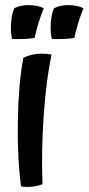

<svg xmlns="http://www.w3.org/2000/svg" viewBox="-20 -729 350 759"><path d="M72 -500Q87 -508 106 -512.5Q125 -517 145 -517Q155 -517 165 -516Q175 -515 184 -513Q163 -417 153 -275.5Q143 -134 148 -1Q137 4 121 7Q105 10 89 10Q81 10 74.5 9.5Q68 9 63 7Q48 -108 50.5 -252Q53 -396 72 -500ZM96 -709Q115 -708 129 -705Q143 -702 153 -696Q142 -670 132 -637.5Q122 -605 117 -579Q99 -576 76 -575Q53 -574 28 -575Q25 -587 24 -598Q23 -609 23 -620Q23 -641 26.5 -662Q30 -683 37 -697Q50 -703 63.5 -706Q77 -709 96 -709ZM253 -709Q272 -708 286 -705Q300 -702 310 -696Q299 -670 289 -637.5Q279 -605 274 -579Q256 -576 233 -575Q210 -574 185 -575Q182 -587 181 -598Q180 -609 180 -620Q180 -641 183.5 -662Q187 -683 194 -697Q207 -703 220.5 -706Q234 -709 253 -709Z"/></svg>

Font: Atma Medium
Style: Regular
Weight: 500
Designer: Gregori Vincens, Jeremie Hornus, Riccardo Olocco, Yoann Minet.
Foundry: black foundry
Version: Version 1.101;PS 1.100;hotconv 1.0.86;makeotf.lib2.5.63406